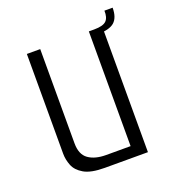

<svg xmlns="http://www.w3.org/2000/svg" viewBox="-103 -598 601 675"><g transform="rotate(-20 198.0 -260.0)"><path d="M175.3 0Q123.6 0 97.8 -15.2Q71.9 -30.3 63.3 -52.6Q54.6 -74.8 54.6 -96.8V-470H104.6V-117.5Q104.6 -75.6 129.2 -58.2Q153.7 -40.8 195.3 -40.8H286.5V-470H336.5V0ZM309.8 -449.9 306.7 -470Q339.8 -470 351.9 -481.9Q363.9 -493.8 362.9 -519.8H393.6Q393.6 -482.8 374.9 -466.3Q356.2 -449.9 309.8 -449.9Z"/></g></svg>

Font: Smooch Sans Thin
Style: Regular
Weight: 100
Designer: Robert E. Leuschke
Foundry: Robert E. Leuschke
Version: Version 1.010